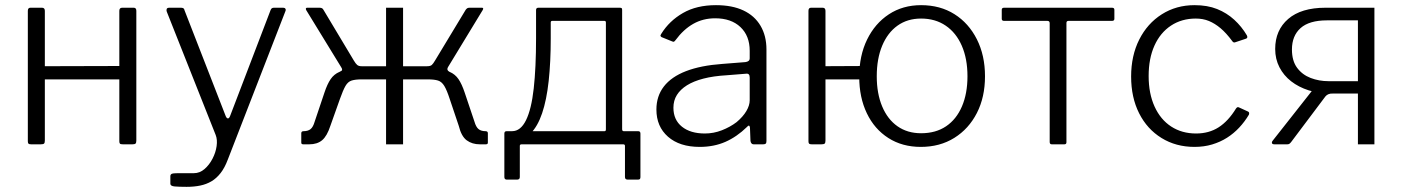

<svg xmlns="http://www.w3.org/2000/svg" viewBox="-20 -560 5441 745"><path d="M154 -518V-15Q154 -6 151 -3Q148 0 138 0H101Q93 0 90.5 -2.5Q88 -5 88 -12V-518Q88 -530 98 -530H143Q154 -530 154 -518ZM509 -518V-15Q509 -6 506 -3Q503 0 494 0H457Q448 0 445.5 -2.5Q443 -5 443 -12V-518Q443 -530 454 -530H499Q509 -530 509 -518ZM121 -252Q112 -252 112 -261V-295Q112 -303 120 -303L477 -304Q485 -304 485 -296V-261Q485 -252 476 -252Z M704 165Q675 165 658 163.5Q641 162 641 153V124Q641 117 646.5 114.5Q652 112 670 112H732Q755 112 773.5 96Q792 80 804.5 56Q817 32 820.5 7Q824 -18 817 -36L627 -515Q625 -521 627 -525.5Q629 -530 637 -530H682Q688 -530 691.5 -528Q695 -526 696 -520L856 -109Q860 -100 865 -100.5Q870 -101 874 -113L1030 -521Q1032 -526 1035 -528Q1038 -530 1043 -530H1079Q1085 -530 1087.5 -526Q1090 -522 1088 -518L864 59Q852 91 836 111.5Q820 132 800.5 143.5Q781 155 757 160Q733 165 704 165Z M1157 0Q1153 0 1151 -1.5Q1149 -3 1149 -7V-43Q1149 -51 1158 -51Q1175 -51 1185 -59Q1195 -67 1201 -88L1239 -201Q1250 -234 1263 -253Q1276 -272 1297 -281Q1318 -290 1353 -290L1367 -303H1478V-530H1544V-303H1655L1669 -290Q1704 -290 1725 -281Q1746 -272 1759 -253Q1772 -234 1783 -201L1821 -88Q1827 -67 1837 -59Q1847 -51 1864 -51Q1873 -51 1873 -43V-7Q1873 -3 1871 -1.5Q1869 0 1865 0H1842Q1812 0 1791 -15.5Q1770 -31 1760 -72L1725 -176Q1714 -210 1704 -226.5Q1694 -243 1679.5 -247.5Q1665 -252 1640 -252H1544V0H1478V-252H1383Q1359 -252 1344.5 -247.5Q1330 -243 1320.5 -226.5Q1311 -210 1299 -176L1262 -72Q1249 -32 1230 -16Q1211 0 1180 0ZM1383 -278 1299 -282Q1307 -285 1307.5 -289Q1308 -293 1304 -299L1168 -521Q1164 -530 1172 -530H1220Q1226 -530 1229.5 -528Q1233 -526 1235 -522L1353 -325Q1360 -313 1366 -308Q1372 -303 1383 -303ZM1637 -278V-303Q1650 -303 1655.5 -308Q1661 -313 1668 -325L1787 -522Q1790 -526 1793 -528Q1796 -530 1802 -530H1850Q1858 -530 1853 -521L1718 -299Q1712 -288 1723 -282Z M1947 137Q1942 137 1939.5 134.5Q1937 132 1937 127V-42Q1937 -51 1946 -51H2326Q2331 -51 2331 -58V-473Q2331 -479 2325 -479H2123Q2117 -479 2117 -473L2060 -521Q2060 -530 2069 -530H2384Q2390 -530 2392 -528.5Q2394 -527 2394 -521V-59Q2394 -51 2400 -51H2456Q2465 -51 2465 -42V127Q2465 132 2463 134.5Q2461 137 2455 137H2416Q2405 137 2405 127V6Q2405 0 2398 0H2004Q1997 0 1997 6V127Q1997 137 1986 137ZM1972 -16 1967 -51Q2000 -51 2021 -93.5Q2042 -136 2051 -217Q2060 -298 2060 -412V-521H2117V-411Q2117 -320 2109 -246Q2101 -172 2083.5 -120.5Q2066 -69 2038.5 -42Q2011 -15 1972 -16Z M2878 -67Q2839 -29 2794.5 -9.5Q2750 10 2695 10Q2617 10 2572 -29.5Q2527 -69 2527 -135Q2527 -187 2556 -224.5Q2585 -262 2642 -284Q2699 -306 2783 -312L2872 -319Q2880 -320 2884.5 -323.5Q2889 -327 2889 -334V-363Q2889 -421 2853 -455Q2817 -489 2755 -489Q2708 -489 2670 -467.5Q2632 -446 2601 -404Q2598 -400 2595.5 -398.5Q2593 -397 2589 -399L2547 -416Q2544 -418 2543 -420.5Q2542 -423 2546 -429Q2577 -479 2630 -509.5Q2683 -540 2758 -540Q2821 -540 2864.5 -519.5Q2908 -499 2931 -460Q2954 -421 2954 -368V-13Q2954 -5 2951 -2.5Q2948 0 2941 0H2904Q2899 0 2896 -3.5Q2893 -7 2892 -13L2890 -65Q2888 -79 2878 -67ZM2889 -259Q2889 -276 2875 -274L2800 -268Q2748 -265 2709.5 -255Q2671 -245 2645.5 -229Q2620 -213 2606.5 -191.5Q2593 -170 2593 -142Q2593 -95 2626 -68.5Q2659 -42 2715 -42Q2749 -42 2781 -54.5Q2813 -67 2838 -86Q2863 -107 2876 -129Q2889 -151 2889 -171V-259Z M3183 -518V-15Q3183 -6 3180 -3Q3177 0 3167 0H3130Q3122 0 3119.5 -2.5Q3117 -5 3117 -12V-518Q3117 -530 3127 -530H3172Q3183 -530 3183 -518ZM3150 -252Q3141 -252 3141 -261V-295Q3141 -303 3149 -303L3355 -304Q3364 -304 3364 -296V-261Q3364 -252 3354 -252ZM3553 10Q3481 10 3427 -24.5Q3373 -59 3343.5 -120.5Q3314 -182 3314 -262Q3314 -344 3344.5 -406.5Q3375 -469 3429 -504.5Q3483 -540 3554 -540Q3628 -540 3683.5 -505Q3739 -470 3770.5 -407.5Q3802 -345 3802 -264Q3802 -183 3770.5 -121.5Q3739 -60 3683 -25Q3627 10 3553 10ZM3554 -43Q3611 -43 3651 -70Q3691 -97 3712.5 -147Q3734 -197 3734 -264Q3734 -332 3712 -382.5Q3690 -433 3649.5 -460.5Q3609 -488 3554 -488Q3501 -488 3462.5 -460.5Q3424 -433 3403 -382.5Q3382 -332 3382 -264Q3382 -197 3403 -147Q3424 -97 3462.5 -70Q3501 -43 3554 -43Z M4295 -479H4126Q4118 -479 4118 -471V-8Q4118 0 4110 0H4061Q4053 0 4053 -9V-470Q4053 -479 4044 -479H3876Q3867 -479 3867 -487V-522Q3867 -530 3876 -530H4295Q4304 -530 4304 -522V-487Q4304 -479 4295 -479Z M4615 -540Q4665 -540 4702.5 -525Q4740 -510 4769 -483.5Q4798 -457 4818 -423Q4823 -413 4815 -410L4773 -396Q4766 -393 4761 -401Q4738 -432 4716 -450.5Q4694 -469 4671 -478.5Q4648 -488 4620 -488Q4565 -488 4523.5 -460.5Q4482 -433 4459.5 -383Q4437 -333 4437 -265Q4437 -197 4460 -146.5Q4483 -96 4524.5 -69Q4566 -42 4621 -42Q4671 -42 4708.5 -66Q4746 -90 4776 -139Q4779 -143 4781.5 -144Q4784 -145 4788 -143L4823 -127Q4829 -124 4826 -115Q4810 -88 4788.5 -65Q4767 -42 4741 -25.5Q4715 -9 4683.5 0.5Q4652 10 4615 10Q4543 10 4487 -24.5Q4431 -59 4400 -120.5Q4369 -182 4369 -263Q4369 -344 4400.5 -406.5Q4432 -469 4488 -504.5Q4544 -540 4615 -540Z M5249 0V-197H5143Q5097 -197 5058 -209.5Q5019 -222 4990 -244.5Q4961 -267 4944.5 -299Q4928 -331 4928 -370Q4928 -443 4978.5 -486.5Q5029 -530 5123 -530H5313V0ZM4925 0Q4917 0 4915.5 -4.5Q4914 -9 4919 -15L5086 -227L5152 -197Q5133 -198 5123 -186L4990 -9Q4986 -4 4983 -2Q4980 0 4975 0ZM5135 -245H5249V-481H5129Q5060 -481 5026.5 -451Q4993 -421 4993 -368Q4993 -324 5013 -297Q5033 -270 5065.5 -257.5Q5098 -245 5135 -245Z"/></svg>

Font: Libre Franklin Light
Style: Regular
Weight: 300
Designer: Pablo Impallari, Rodrigo Fuenzalida, Nhung Nguyen
Foundry: Impallari Type
Version: Version 3.000